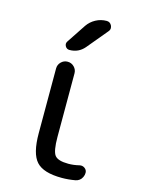

<svg xmlns="http://www.w3.org/2000/svg" viewBox="-117 -847 667 905"><g transform="rotate(15 216.5 -395.0)"><path d="M196.3 -731.4Q211.9 -753.9 236.3 -767.1Q260.7 -780.3 289.1 -780.3Q305.7 -780.3 313.5 -764.6Q316.4 -757.8 316.4 -752Q316.4 -743.2 309.6 -735.4L226.6 -635.7Q198.2 -602.5 154.3 -602.5Q140.6 -602.5 133.8 -614.7Q127 -627 134.8 -638.7ZM206.1 -192.4Q206.1 -123 221.7 -103Q237.3 -83 288.1 -83Q314.5 -83 341.8 -89.8Q355.5 -92.8 366.7 -84.5Q377.9 -76.2 377.9 -62.5Q377.9 -51.8 373 -41.5Q368.2 -31.2 359.9 -24.9Q351.6 -18.6 340.8 -16.6Q307.6 -10.7 275.4 -10.7Q185.5 -10.7 150.9 -48.8Q116.2 -86.9 116.2 -185.5V-502Q116.2 -520.5 129.4 -533.7Q142.6 -546.9 161.1 -546.9Q179.7 -546.9 192.9 -533.7Q206.1 -520.5 206.1 -502Z"/></g></svg>

Font: Gen Jyuu GothicX Regular
Style: Regular
Weight: 400
Designer: [Source Han Sans]
Ryoko NISHIZUKA  (kana & ideographs); Paul D. Hunt (Latin, Greek & Cyrillic); Wenlong ZHANG  (bopomofo
Version: Version 1.002.20150607